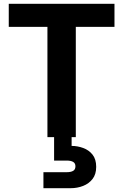

<svg xmlns="http://www.w3.org/2000/svg" viewBox="-20 -720 647 1008"><path d="M229 0V-579H26V-700H581V-579H378V0ZM208 268V184H330Q352 184 364 177Q376 170 376 153Q376 137 364 130Q352 123 330 123H264V-4H356V46Q387 46 417 57Q447 68 466 92Q485 116 485 156Q485 195 466 219.5Q447 244 416.5 256Q386 268 351 268Z"/></svg>

Font: DM Sans 20pt Black
Style: Regular
Weight: 900
Version: Version 4.004;gftools[0.9.30]